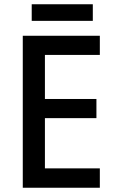

<svg xmlns="http://www.w3.org/2000/svg" viewBox="-20 -933 544 902"><path d="M449 -51H87V-765H449V-675H191V-468H433V-378H191V-142H449ZM416 -913V-835H129V-913Z"/></svg>

Font: Noto Sans Tamil UI SemiCondensed Medium
Style: Regular
Weight: 500
Width: 4
Designer: Jelle Bosma - Monotype Design Team
Foundry: Monotype Imaging Inc.
Version: Version 2.004; ttfautohint (v1.8.4.7-5d5b)